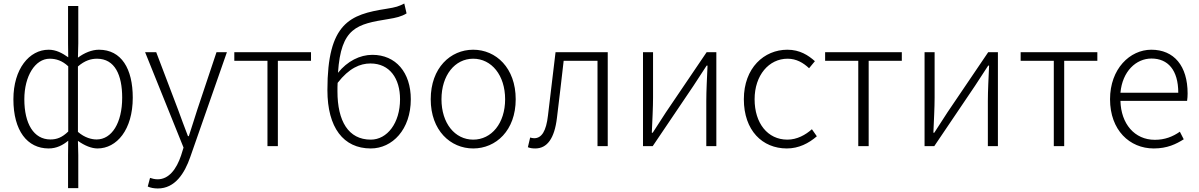

<svg xmlns="http://www.w3.org/2000/svg" viewBox="-20 -829 6798 1089"><path d="M366 238H424V50L422 -30C460 -3 499 13 533 13C642 13 733 -93 733 -275C733 -439 669 -547 541 -547C501 -547 458 -529 422 -502L424 -583V-795H366V-583L367 -504C333 -528 298 -547 256 -547C146 -547 56 -438 56 -266C56 -87 135 13 256 13C301 13 337 -6 367 -31L366 50ZM266 -38C171 -38 118 -128 118 -266C118 -397 179 -496 262 -496C298 -496 333 -485 367 -453V-83C332 -49 302 -38 266 -38ZM528 -38C501 -38 461 -47 422 -81V-452C461 -486 497 -496 530 -496C632 -496 673 -403 673 -275C673 -132 614 -38 528 -38Z M875 240C973 240 1027 154 1059 62L1267 -533H1208L1099 -207C1084 -161 1067 -105 1051 -57H1046C1027 -105 1007 -161 990 -207L866 -533H803L1021 8L1007 53C981 130 938 188 874 188C859 188 842 184 831 180L818 229C833 236 854 240 875 240Z M1497 0H1556V-484H1744V-533H1309V-484H1497Z M2083 -37C1956 -37 1894 -142 1894 -311C1894 -328 1894 -344 1895 -359C1960 -443 2023 -469 2081 -469C2191 -469 2249 -383 2249 -266C2249 -131 2176 -37 2083 -37ZM2273 -809C2241 -793 2228 -788 2171 -779C1965 -747 1837 -699 1837 -318C1837 -105 1928 13 2083 13C2205 13 2310 -94 2310 -266C2310 -418 2225 -518 2092 -518C2021 -518 1950 -482 1897 -416C1914 -673 2004 -692 2183 -721C2226 -728 2257 -735 2286 -753Z M2664 13C2793 13 2905 -89 2905 -266C2905 -444 2793 -547 2664 -547C2535 -547 2423 -444 2423 -266C2423 -89 2535 13 2664 13ZM2664 -37C2560 -37 2484 -130 2484 -266C2484 -402 2560 -496 2664 -496C2768 -496 2845 -402 2845 -266C2845 -130 2768 -37 2664 -37Z M3016 13C3083 13 3125 -43 3139 -161C3152 -269 3165 -376 3177 -484H3369V0H3427V-533H3131C3117 -413 3102 -294 3088 -174C3078 -85 3052 -45 3010 -45C3001 -45 2994 -47 2987 -49L2974 6C2987 11 2998 13 3016 13Z M3627 0H3682L3913 -342C3934 -374 3967 -424 3988 -457H3993C3990 -386 3986 -315 3986 -256V0H4043V-533H3988L3757 -192C3736 -159 3703 -109 3682 -76H3677C3680 -147 3684 -219 3684 -276V-533H3627Z M4443 13C4510 13 4567 -16 4613 -56L4585 -96C4549 -64 4501 -37 4446 -37C4334 -37 4260 -130 4260 -266C4260 -402 4341 -496 4447 -496C4497 -496 4536 -473 4569 -442L4602 -482C4565 -515 4517 -547 4446 -547C4314 -547 4199 -444 4199 -266C4199 -89 4304 13 4443 13Z M4848 0H4907V-484H5095V-533H4660V-484H4848Z M5224 0H5279L5510 -342C5531 -374 5564 -424 5585 -457H5590C5587 -386 5583 -315 5583 -256V0H5640V-533H5585L5354 -192C5333 -159 5300 -109 5279 -76H5274C5277 -147 5281 -219 5281 -276V-533H5224Z M5957 0H6016V-484H6204V-533H5769V-484H5957Z M6524 13C6601 13 6651 -12 6694 -39L6672 -82C6632 -54 6587 -36 6530 -36C6415 -36 6338 -127 6335 -257H6713C6715 -270 6716 -284 6716 -299C6716 -455 6639 -547 6510 -547C6389 -547 6276 -439 6276 -266C6276 -91 6387 13 6524 13ZM6335 -303C6346 -425 6424 -497 6511 -497C6604 -497 6663 -432 6663 -303Z"/></svg>

Font: Noto Sans JP Light
Style: Regular
Weight: 300
Designer: Ryoko NISHIZUKA (kana & ideographs); Paul D. Hunt (Latin, Greek & Cyrillic); Wenlong ZHANG (bopomofo); Sandoll Communica
Foundry: Adobe Systems Incorporated
Version: Version 1.004;PS 1.004;hotconv 1.0.82;makeotf.lib2.5.63406